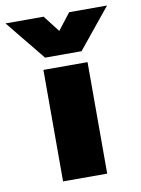

<svg xmlns="http://www.w3.org/2000/svg" viewBox="-171 -758 599 814"><g transform="rotate(-10 128.5 -351.0)"><path d="M-90 -702H74L129 -631L184 -702H347L207 -530H50ZM34 -480H224V0H34Z"/></g></svg>

Font: Readiness ExtraBold
Style: Regular
Weight: 800
Designer: Katatrad Team
Foundry: CadsonDemak
Version: Version 1.00;January 16, 2020;FontCreator 12.0.0.2550 64-bit